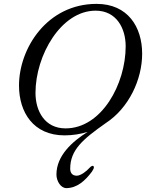

<svg xmlns="http://www.w3.org/2000/svg" viewBox="-20 -684 753 990"><path d="M478 -664C223 -664 78 -435 78 -243C78 -105 152 14 313 14C356 14 396 7 432 -4C352 46 271 119 271 216C271 250 294 287 323 286C378 285 419 248 454 201C457 197 464 184 464 181C464 174 462 171 458 171C452 171 442 180 440 183C428 197 397 222 376 222C350 222 342 204 342 186C342 89 407 34 525 -49C645 -127 713 -275 713 -407C713 -545 639 -664 478 -664ZM318 -22C211 -22 163 -111 163 -205C163 -399 295 -629 473 -629C580 -629 628 -539 628 -445C628 -251 504 -22 318 -22Z"/></svg>

Font: EB Garamond
Style: Italic
Weight: 400
Italic angle: -17.2°
Designer: Georg Duffner and Octavio Pardo
Foundry: Georg Duffner
Version: Version 1.000;PS 001.000;hotconv 1.0.88;makeotf.lib2.5.64775